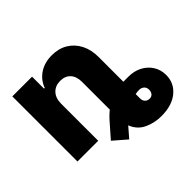

<svg xmlns="http://www.w3.org/2000/svg" viewBox="-162 -765 1137 1137"><g transform="rotate(-45 407.0 -196.0)"><path d="M228.7 -311.1V0H55V-545.5H220.2V-445.3H226.2Q244.3 -495 288 -523.8Q331.7 -552.6 392 -552.6Q449.6 -552.6 492 -527Q534.4 -501.4 558.1 -455.3Q581.7 -409.1 581.3 -347.7V-141.7Q591.3 -142 601.6 -142Q611.9 -142 622.5 -142H624.3Q670.8 -142 708.1 -122.7Q745.4 -103.3 767.2 -69.2Q789.1 -35.2 789.1 8.9Q789.4 75.6 738.3 118.6Q687.1 161.6 598 161.9Q539.8 162.3 489.9 138.7Q440 115.1 419 61.1L364.3 124.3L282 52.9L350.9 -25.6Q379.3 -59.3 407.7 -82V-313.6Q408 -359 384.8 -384.6Q361.5 -410.2 320.3 -410.2Q279.1 -410.2 254.1 -383.9Q229 -357.6 228.7 -311.1ZM581.3 -2.1Q581.3 16.7 592.3 28.1Q603.3 39.4 620.7 39.4Q637.1 39.4 646.5 28.2Q655.9 17 655.9 -1.4Q655.9 -20.2 643.6 -30.9Q631.4 -41.5 614.3 -41.9Q600.9 -42.3 581.3 -38.7Z"/></g></svg>

Font: Inter UI Extra Bold
Style: Regular
Weight: 800
Designer: Rasmus Andersson
Foundry: rsms
Version: 3.2;8d6f07862